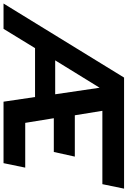

<svg xmlns="http://www.w3.org/2000/svg" viewBox="108 -908 740 1115"><g transform="rotate(90 478.5 -350.0)"><path d="M-59 0 371 -700H1016L990 -574H564L590 -414H830L803 -292H607L634 -126H894L868 0H511L484 -183H200L88 0ZM271 -300H468L430 -558Z"/></g></svg>

Font: Red Hat Display
Style: Bold Italic
Weight: 700
Italic angle: -12°
Designer: Pentagram, MCKL
Foundry: Pentagram, MCKL
Version: Version 1.023; ttfautohint (v1.8.3)